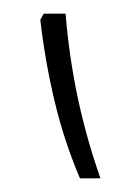

<svg xmlns="http://www.w3.org/2000/svg" viewBox="-20 -834 199 281"><path d="M44 -814H76Q81 -752 93.5 -692.5Q106 -633 127 -573H97Q74 -627 60 -685.5Q46 -744 39 -805Z"/></svg>

Font: Noto Sans Armenian SemiCondensed ExtraLight
Style: Regular
Weight: 200
Width: 4
Designer: Monotype Design Team
Foundry: Monotype Imaging Inc.
Version: Version 2.008; ttfautohint (v1.8.4.7-5d5b)